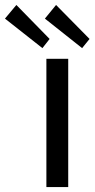

<svg xmlns="http://www.w3.org/2000/svg" viewBox="-104 -754 381 774"><path d="M-38 -734 -84 -679 67 -560 96 -597ZM122 -734 77 -679 227 -560 257 -597ZM171 -517H83V0H171Z"/></svg>

Font: United Sans
Style: Regular
Weight: 400
Designer: Pablo Impallari, Rodrigo Fuenzalida (Modified by Dan O. Williams)
Version: Version 1.000;PS 001.000;hotconv 1.0.88;makeotf.lib2.5.64775